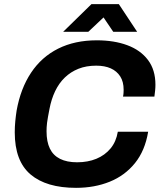

<svg xmlns="http://www.w3.org/2000/svg" viewBox="-20 -892 773 924"><path d="M346 12Q203 12 127 -52.5Q51 -117 51 -255Q51 -282 53.5 -308Q56 -334 60 -360Q79 -466 129.5 -542Q180 -618 260 -658Q340 -698 446 -698Q529 -698 592.5 -674.5Q656 -651 692 -603.5Q728 -556 728 -484Q728 -470 726.5 -456Q725 -442 723 -427H572Q574 -436 574.5 -444.5Q575 -453 575 -460Q575 -499 558.5 -524.5Q542 -550 513 -563Q484 -576 443 -576Q395 -576 357.5 -561Q320 -546 292 -519Q264 -492 245.5 -453.5Q227 -415 218 -367Q214 -346 211 -330Q208 -314 206.5 -301.5Q205 -289 204.5 -279.5Q204 -270 204 -260Q204 -210 220 -177Q236 -144 269 -127.5Q302 -111 351 -111Q403 -111 444 -128Q485 -145 512 -177.5Q539 -210 547 -258H693Q678 -167 629.5 -107Q581 -47 508 -17.5Q435 12 346 12ZM284 -739 420 -872H552L640 -739H525L456 -841L512 -840L405 -739Z"/></svg>

Font: Archivo SemiBold
Style: Bold Italic
Weight: 700
Italic angle: -10°
Version: Version 2.001